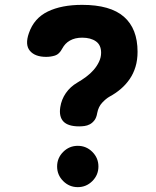

<svg xmlns="http://www.w3.org/2000/svg" viewBox="-20 -760 640 790"><path d="M215 -75Q215 -110 240 -135Q265 -160 300 -160Q335 -160 360 -135Q385 -110 385 -75Q385 -40 360 -15Q335 10 300 10Q265 10 240 -15Q215 -40 215 -75ZM99 -624Q120 -685 176.5 -712.5Q233 -740 318 -740Q434 -740 490 -691Q546 -642 546 -547Q546 -513 537.5 -485Q529 -457 513.5 -434.5Q498 -412 477 -394Q456 -376 430 -362Q416 -354 400.5 -337.5Q385 -321 380 -295Q377 -276 368.5 -265Q360 -254 349.5 -248.5Q339 -243 327.5 -241.5Q316 -240 306 -240Q260 -240 241 -260Q222 -280 228 -319Q233 -351 251 -377Q269 -403 298 -420Q317 -431 334.5 -444Q352 -457 365.5 -472.5Q379 -488 387.5 -506Q396 -524 396 -543Q396 -575 374.5 -590Q353 -605 318 -605Q303 -605 290.5 -602Q278 -599 267.5 -593Q257 -587 249.5 -579Q242 -571 236 -560Q224 -537 206.5 -531.5Q189 -526 170 -526Q124 -526 103 -551Q82 -576 99 -624Z"/></svg>

Font: Maple Mono NL ExtraBold
Style: Regular
Weight: 800
Monospace: yes
Designer: subframe7536
Version: Version 7.000